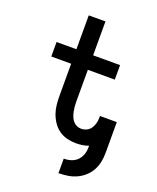

<svg xmlns="http://www.w3.org/2000/svg" viewBox="-169 -835 939 1145"><g transform="rotate(20 300.0 -262.0)"><path d="M344 211V119Q360 119 375.5 116Q391 113 405 106Q419 99 430 87.5Q441 76 448 61.5Q455 47 457.5 31.5Q460 16 460 0V-5Q441 2 421 5Q401 8 380 8Q352 8 324 1Q296 -6 273 -22Q250 -38 233.5 -62Q217 -86 207.5 -112.5Q198 -139 195 -167.5Q192 -196 192 -224V-428H66V-520H192V-735H298V-520H469V-428H298V-224Q298 -209 299.5 -194Q301 -179 304 -164Q307 -149 312.5 -135Q318 -121 327.5 -109Q337 -97 351 -90.5Q365 -84 380 -84Q398 -84 414.5 -92Q431 -100 441 -115Q451 -130 455.5 -147Q460 -164 460 -182V-194H567Q567 -191 567 -188.5Q567 -186 567 -183Q567 -180 567 -177.5Q567 -175 567 -172V0Q567 29 561.5 58Q556 87 542 112.5Q528 138 506 158Q484 178 457.5 190Q431 202 402 206.5Q373 211 344 211Z"/></g></svg>

Font: Zed Mono Semibold Extended
Style: Regular
Weight: 600
Width: 7
Monospace: yes
Designer: Belleve Invis
Foundry: Belleve Invis
Version: Version 1.0.0; ttfautohint (v1.8.4)